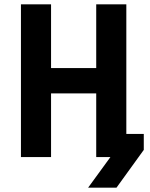

<svg xmlns="http://www.w3.org/2000/svg" viewBox="-20 -720 689 880"><path d="M76 0H214V-292H421V0H486L384 140H514L639 -33V-106H559V-700H421V-408H214V-700H76Z"/></svg>

Font: Finlandica SemiBold
Style: Regular
Weight: 600
Designer: Niklas Ekholm, Juho Hiilivirta, Jaakko Suomalainen
Foundry: Helsinki Type Studio
Version: Version 2.000;Glyphs 3.2 (3202)